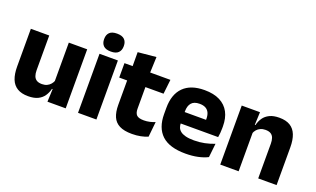

<svg xmlns="http://www.w3.org/2000/svg" viewBox="-75 -1088 2469 1502"><g transform="rotate(20 1159.0 -337.0)"><path d="M199.5 -491.5V-202.5Q199.5 -175.5 206.5 -155.8Q213.5 -136 230 -125.2Q246.5 -114.5 275 -114.5Q299 -114.5 316.8 -123Q334.5 -131.5 346.8 -146Q359 -160.5 365 -178L388.5 -106.5H362.5Q354.5 -73.5 336.2 -46.5Q318 -19.5 286.2 -4Q254.5 11.5 205 11.5Q150.5 11.5 115.2 -9.8Q80 -31 63.2 -73Q46.5 -115 46.5 -178V-491.5ZM515.5 -491.5V0H363.5L368.5 -123L362.5 -137V-491.5Z M618 0V-491.5H771V0ZM694.5 -538Q651.5 -538 632 -557.8Q612.5 -577.5 612.5 -611V-614.5Q612.5 -648 632 -667.5Q651.5 -687 694.5 -687Q736.5 -687 756.2 -667.5Q776 -648 776 -614.5V-611Q776 -577 756.2 -557.5Q736.5 -538 694.5 -538Z M1069.5 11Q1004 11 965.2 -8.8Q926.5 -28.5 909.5 -68Q892.5 -107.5 892.5 -165.5V-440H1044.5V-190Q1044.5 -154 1060.8 -137.2Q1077 -120.5 1121.5 -120.5Q1146 -120.5 1170 -126Q1194 -131.5 1213.5 -140L1200.5 -13.5Q1175 -2.5 1141.8 4.2Q1108.5 11 1069.5 11ZM826.5 -369.5V-489.5H1209L1195.5 -369.5ZM894.5 -478.5 894 -605.5 1045.5 -620 1040 -478.5Z M1516 12.5Q1382 12.5 1318 -47.2Q1254 -107 1254 -221.5V-272.5Q1254 -385.5 1314 -445.8Q1374 -506 1488.5 -506Q1565.5 -506 1616.8 -479.8Q1668 -453.5 1693.8 -405Q1719.5 -356.5 1719.5 -288.5V-272Q1719.5 -253 1717.8 -233.2Q1716 -213.5 1713 -196.5H1575Q1577 -225.5 1577.5 -251.2Q1578 -277 1578 -298Q1578 -328.5 1568.5 -349.2Q1559 -370 1539.2 -381Q1519.5 -392 1488.5 -392Q1442.5 -392 1421.2 -367.2Q1400 -342.5 1400 -297V-252L1401 -235.5V-200.5Q1401 -181.5 1407.2 -164.5Q1413.5 -147.5 1429.2 -134.8Q1445 -122 1472.8 -114.8Q1500.5 -107.5 1543.5 -107.5Q1589 -107.5 1631 -116.2Q1673 -125 1711.5 -140L1699 -25Q1665 -7.5 1618.5 2.5Q1572 12.5 1516 12.5ZM1335 -196.5V-291H1682V-196.5Z M2118 0V-289Q2118 -316 2111 -335.8Q2104 -355.5 2087.5 -366Q2071 -376.5 2042.5 -376.5Q2019 -376.5 2001 -368.2Q1983 -360 1970.8 -345.8Q1958.5 -331.5 1952.5 -313.5L1929 -385H1955Q1963 -418.5 1981.2 -445Q1999.5 -471.5 2031.5 -487.2Q2063.5 -503 2112.5 -503Q2167.5 -503 2202.5 -481.8Q2237.5 -460.5 2254.2 -418.5Q2271 -376.5 2271 -313.5V0ZM1802 0V-491.5H1954L1949 -368.5L1955 -354V0Z"/></g></svg>

Font: Anek Tamil
Style: Bold
Weight: 700
Designer: Aadarsh Rajan (Tamil), Yesha Goshar (Latin)
Foundry: Ek Type
Version: Version 1.003